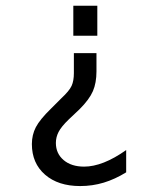

<svg xmlns="http://www.w3.org/2000/svg" viewBox="-20 -624 540 656"><path d="M232.4 -442.4H309.6V-379.9Q309.6 -340.8 297.4 -312.5Q285.2 -284.2 252 -251L214.8 -215.8Q189.5 -191.4 180.2 -173.3Q170.9 -155.3 170.9 -135.7Q170.9 -99.6 197.3 -77.1Q223.6 -54.7 267.6 -54.7Q298.8 -54.7 335 -68.8Q371.1 -83 411.1 -111.3V-35.2Q373 -11.7 334.5 0Q295.9 11.7 253.9 11.7Q178.7 11.7 133.8 -27.3Q88.9 -66.4 88.9 -131.8Q88.9 -163.1 102.5 -189.5Q116.2 -215.8 154.3 -252.9L189.5 -288.1Q216.8 -313.5 224.6 -330.6Q232.4 -347.7 232.4 -374Q232.4 -374 232.4 -375Q232.4 -384.8 232.4 -392.6ZM312.5 -502H230.5V-604.5H312.5Z"/></svg>

Font: BabelStone Xiangqi Colour
Style: Regular
Weight: 400
Designer: Andrew West
Foundry: BabelStone
Version: Version 11.001 November 01, 2021